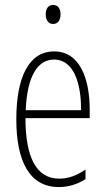

<svg xmlns="http://www.w3.org/2000/svg" viewBox="-20 -747 428 777"><path d="M195 -727C173 -727 165 -709 165 -688C165 -667 175 -650 195 -650C214 -650 225 -665 225 -689C225 -709 217 -727 195 -727ZM199 -539C96 -539 46 -433 46 -264C46 -97 98 10 218 10C260 10 296 -3 326 -22V-61C290 -36 256 -24 220 -24C128 -24 83 -109 83 -269H343V-303C343 -425 305 -539 199 -539ZM199 -506C277 -506 309 -412 308 -301H84C90 -439 132 -506 199 -506Z"/></svg>

Font: Noto Sans Myanmar ExtraCondensed ExtraLight
Style: Regular
Weight: 200
Width: 2
Designer: Monotype Design Team
Foundry: Monotype Imaging Inc.
Version: Version 2.107